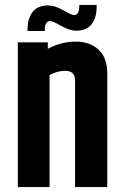

<svg xmlns="http://www.w3.org/2000/svg" viewBox="-20 -755 500 775"><path d="M173 -558Q228 -587 285 -587Q343 -587 378 -554.5Q413 -522 413 -459V0H283V-430Q283 -469 244 -469Q210 -469 180 -452V0H52V-584H173ZM300 -735H370V-727Q370 -682 349 -656.5Q328 -631 288 -631Q261 -631 227 -650.5Q193 -670 183 -670Q161 -670 161 -635V-630H91V-635Q91 -680 111.5 -706.5Q132 -733 173 -733Q202 -733 235.5 -713.5Q269 -694 278 -694Q300 -694 300 -729Z"/></svg>

Font: Khand ExtraBold
Style: Regular
Weight: 800
Designer: Sanchit Sawaria and Jyotish Sonowal (Devanagari), Satya Rajpurohit (Latin)
Foundry: Indian Type Foundry
Version: Version 2.000;PS 1.0;hotconv 1.0.79;makeotf.lib2.5.61930